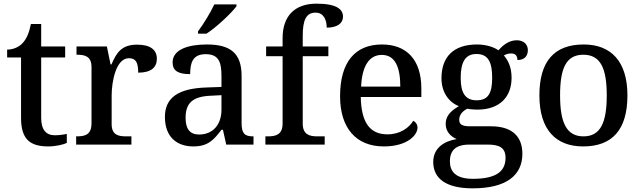

<svg xmlns="http://www.w3.org/2000/svg" viewBox="-20 -790 3501 1049"><path d="M244 10C284 10 326 0 345 -9V-58C324 -54 303 -51 279 -51C232 -51 205 -81 205 -146V-476H336V-536H205V-659H149C139 -610 125 -577 103 -554C82 -531 49 -519 19 -519V-476H95V-146C95 -30 143 10 244 10Z M396 0H698V-45H669C626 -45 590 -53 590 -112V-268C590 -345 614 -472 684 -472C723 -472 735 -448 735 -393C806 -393 837 -422 837 -469C837 -517 803 -546 729 -546C643 -546 616 -501 589 -438H584L564 -536H398V-491H401C445 -491 480 -482 480 -423V-117C480 -54 445 -45 400 -45H396Z M1062 -619V-606H1108C1164 -642 1247 -721 1272 -756V-766H1151C1130 -721 1091 -657 1062 -619ZM1036 10C1117 10 1148 -26 1190 -81H1198L1216 0H1365V-45H1362C1317 -45 1300 -61 1300 -117V-375C1300 -501 1237 -547 1110 -547C1007 -547 923 -519 923 -449C923 -402 955 -385 1019 -385C1019 -449 1034 -494 1104 -494C1178 -494 1190 -446 1190 -373V-315L1107 -312C955 -307 881 -257 881 -151C881 -41 947 10 1036 10ZM1068 -55C1017 -55 994 -86 994 -146C994 -223 1028 -263 1132 -267L1190 -270V-191C1190 -108 1142 -55 1068 -55Z M1430 0H1754V-45H1713C1672 -45 1634 -54 1634 -115V-483H1774V-536H1634V-594C1634 -679 1652 -721 1704 -721C1751 -721 1765 -677 1765 -639C1822 -639 1854 -662 1854 -699C1854 -739 1820 -770 1709 -770C1591 -770 1524 -703 1524 -582V-536H1434V-483H1524V-115C1524 -54 1486 -45 1445 -45H1430Z M2077 10C2203 10 2261 -50 2261 -93C2261 -112 2249 -125 2238 -130C2214 -91 2166 -56 2097 -56C2003 -56 1954 -117 1951 -260H2282V-307C2282 -465 2200 -547 2067 -547C1920 -547 1838 -451 1838 -264C1838 -91 1925 10 2077 10ZM2167 -317H1953C1958 -429 1997 -490 2066 -490C2140 -490 2167 -421 2167 -317Z M2562 239C2748 239 2834 167 2834 50C2834 -38 2785 -100 2662 -100H2548C2500 -100 2489 -113 2489 -136C2489 -164 2509 -184 2533 -196C2546 -193 2571 -191 2587 -191C2714 -191 2775 -264 2775 -365C2775 -422 2757 -459 2733 -487C2745 -494 2757 -498 2774 -498C2799 -498 2807 -481 2807 -462C2848 -462 2864 -487 2864 -516C2864 -545 2844 -570 2803 -570C2758 -570 2724 -539 2703 -515C2681 -532 2636 -547 2587 -547C2455 -547 2392 -477 2392 -362C2392 -291 2428 -233 2487 -210C2439 -182 2415 -154 2415 -113C2415 -69 2445 -43 2475 -30C2405 -19 2347 20 2347 95C2347 186 2418 239 2562 239ZM2584 -242C2522 -242 2497 -283 2497 -364C2497 -449 2521 -495 2583 -495C2647 -495 2669 -451 2669 -365C2669 -282 2648 -242 2584 -242ZM2564 187C2469 187 2438 147 2438 91C2438 16 2491 0 2543 0H2646C2708 0 2742 17 2742 72C2742 140 2700 187 2564 187Z M3166 10C3325 10 3408 -81 3408 -269C3408 -456 3317 -547 3169 -547C3009 -547 2927 -456 2927 -269C2927 -81 3017 10 3166 10ZM3168 -45C3074 -45 3040 -122 3040 -269C3040 -417 3073 -491 3167 -491C3261 -491 3295 -417 3295 -269C3295 -122 3262 -45 3168 -45Z"/></svg>

Font: Noto Serif Telugu Medium
Style: Regular
Weight: 500
Designer: Jelle Bosma - Monotype Design Team
Foundry: Monotype Imaging Inc.
Version: Version 2.005